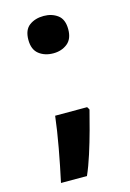

<svg xmlns="http://www.w3.org/2000/svg" viewBox="-108 -609 541 800"><g transform="rotate(-15 162.0 -208.5)"><path d="M163 -393Q126 -393 101 -412.5Q76 -432 76 -474Q76 -517 101 -535.5Q126 -554 163 -554Q198 -554 223 -535.5Q248 -517 248 -474Q248 -432 223 -412.5Q198 -393 163 -393ZM247 -128Q238 -92 225 -44Q212 4 196.5 52.5Q181 101 165 137H53Q68 68 81.5 -6Q95 -80 102 -140H240Z"/></g></svg>

Font: Noto Sans Oriya
Style: Bold
Weight: 700
Designer: Amélie Bonet and Sol Matas
Foundry: Google LLC
Version: Version 2.006; ttfautohint (v1.8.4.7-5d5b)